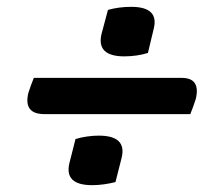

<svg xmlns="http://www.w3.org/2000/svg" viewBox="-20 -581 640 562"><path d="M296 -552Q328 -561 364 -561Q446 -561 430 -497L413 -426Q397 -421 379 -418.5Q361 -416 344 -416Q262 -416 277 -481ZM79 -353H512Q568 -353 553 -291Q550 -281 545.5 -269Q541 -257 537 -247H110Q48 -247 63 -309Q66 -319 70.5 -331Q75 -343 79 -353ZM201 -174Q217 -179 235 -181.5Q253 -184 269 -184Q352 -184 336 -119L318 -48Q302 -44 284.5 -41.5Q267 -39 250 -39Q168 -39 183 -103Z"/></svg>

Font: Recursive Mn Csl St Med
Style: Italic
Weight: 500
Italic angle: -15°
Monospace: yes
Version: Version 1.079;hotconv 1.0.112;makeotfexe 2.5.65598; ttfautoh